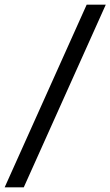

<svg xmlns="http://www.w3.org/2000/svg" viewBox="-75 -755 474 824"><path d="M-55 49 297 -735H379L27 49Z"/></svg>

Font: Archivo SemiBold Medium
Style: Italic
Weight: 500
Italic angle: -10°
Version: Version 2.001